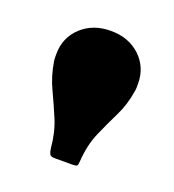

<svg xmlns="http://www.w3.org/2000/svg" viewBox="-70 -823 376 414"><g transform="rotate(20 118.0 -616.0)"><path d="M211 -660.5Q206 -628.5 192.5 -601.2Q179 -574 166.5 -545.2Q154 -516.5 151.5 -479Q151 -470 149 -468Q147 -466 137.5 -466H97.5Q88.5 -466 86.2 -470.8Q84 -475.5 83 -483Q80 -518.5 68 -547Q56 -575.5 43.2 -602.5Q30.5 -629.5 25.5 -660.5Q24.5 -666 24.5 -670Q24.5 -674 24.5 -678.5Q24.5 -716 51 -740.8Q77.5 -765.5 118.5 -765.5Q159.5 -765.5 185.8 -740.8Q212 -716 212 -678.5Q212 -674 212 -670Q212 -666 211 -660.5Z"/></g></svg>

Font: Besley* Condensed Heavy
Style: Regular
Weight: 800
Width: 3
Designer: Owen Earl
Foundry: indestructible type*
Version: Version 3.000; ttfautohint (v1.8.3)